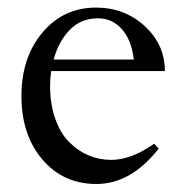

<svg xmlns="http://www.w3.org/2000/svg" viewBox="-20 -466 475 498"><path d="M230 11.2Q144 11.2 89.8 -52.5Q35.6 -116.2 35.6 -216.8Q35.6 -316.9 90.1 -381.6Q144.5 -446.3 229 -446.3Q303.2 -446.3 355.5 -398.2Q407.7 -350.1 407.7 -281.7H112.8Q109.9 -262.7 109.9 -243.7Q109.9 -196.3 123 -158.7Q136.2 -121.1 158.7 -98.1Q181.2 -75.2 209.2 -63.2Q237.3 -51.3 268.6 -51.3Q320.3 -51.3 379.9 -93.3L391.6 -80.6Q319.8 11.2 230 11.2ZM233.9 -418.5Q189.9 -418.5 160.9 -388.4Q131.8 -358.4 119.1 -311.5H327.1Q321.3 -361.8 296.4 -390.1Q271.5 -418.5 233.9 -418.5Z"/></svg>

Font: Elstob
Style: Regular
Weight: 400
Designer: Peter S. Baker
Version: Version 1.015